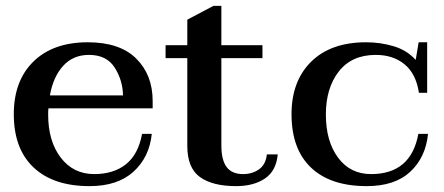

<svg xmlns="http://www.w3.org/2000/svg" viewBox="-20 -624 1514 654"><path d="M145 -255Q144 -248 144 -234Q144 -143 187 -87Q230 -31 301 -31Q367 -31 409 -64.5Q451 -98 464 -168H497Q489 -89 435 -39.5Q381 10 285 10Q162 10 94.5 -53.5Q27 -117 27 -235Q27 -349 94 -414.5Q161 -480 279 -480Q388 -480 444 -424.5Q500 -369 500 -280V-255ZM150 -299H399Q398 -351 370.5 -394Q343 -437 283 -437Q229 -437 195 -399.5Q161 -362 150 -299Z M926 -98Q921 -42 882.5 -16Q844 10 784 10Q704 10 661 -21Q618 -52 618 -127V-426H544V-470H618V-557L707 -604H734V-470H874V-426H734V-129Q734 -79 752 -55Q770 -31 808 -31Q839 -31 862 -47Q885 -63 889 -98Z M973 -235Q973 -348 1040 -414Q1107 -480 1227 -480Q1276 -480 1321 -466.5Q1366 -453 1396 -420L1406 -480H1435V-308H1407Q1397 -373 1358 -405Q1319 -437 1260 -437Q1178 -437 1134 -380.5Q1090 -324 1090 -234Q1090 -143 1131.5 -87Q1173 -31 1244 -31Q1380 -31 1405 -168H1438Q1430 -88 1377.5 -39Q1325 10 1229 10Q1106 10 1039.5 -53Q973 -116 973 -235Z"/></svg>

Font: Taviraj Medium
Style: Regular
Weight: 500
Designer: Katatrad Team
Foundry: CadsonDemak
Version: Version 1.030